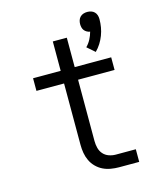

<svg xmlns="http://www.w3.org/2000/svg" viewBox="-115 -857 781 940"><g transform="rotate(-15 275.0 -387.5)"><path d="M407 -575 368 -609Q382 -623 391.5 -641Q401 -659 406 -678Q398 -679 390 -683.5Q382 -688 377 -694.5Q372 -701 370 -709.5Q368 -718 368 -726Q368 -736 371 -745.5Q374 -755 381 -762Q388 -769 397.5 -772Q407 -775 417 -775Q427 -775 436.5 -772Q446 -769 453 -762Q460 -755 463 -745.5Q466 -736 466 -726Q466 -705 462.5 -684.5Q459 -664 451.5 -644.5Q444 -625 433 -607.5Q422 -590 407 -575ZM473 0H371Q351 0 330 -3.5Q309 -7 290.5 -16Q272 -25 257 -40Q242 -55 233 -74Q224 -93 220.5 -113.5Q217 -134 217 -155V-466H77V-530H217V-679H288V-530H473V-466H288V-155Q288 -137 292.5 -119.5Q297 -102 308.5 -89Q320 -76 337 -70Q354 -64 371 -64H473Z"/></g></svg>

Font: Lode Term
Style: Regular
Weight: 400
Monospace: yes
Designer: Belleve Invis
Foundry: Belleve Invis
Version: Version 29.2.0